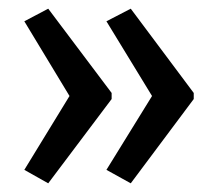

<svg xmlns="http://www.w3.org/2000/svg" viewBox="-20 -578 500 442"><path d="M426 -350V-364L281 -558L225 -529L330 -357L225 -187L281 -156ZM237 -350V-364L91 -558L36 -529L140 -357L36 -187L91 -156Z"/></svg>

Font: Noto Sans Kannada UI ExtraCondensed
Style: Regular
Weight: 400
Width: 2
Designer: Jelle Bosma - Monotype Design Team
Foundry: Monotype Imaging Inc.
Version: Version 2.005